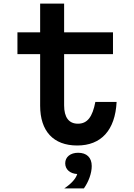

<svg xmlns="http://www.w3.org/2000/svg" viewBox="-20 -784 740 1057"><path d="M333 -764H201V-606H76V-486H201V-202C201 -62 274 17 405 17C537 17 614 -67 622 -223H505C489 -140 461 -103 409 -103C359 -103 333 -138 333 -204V-486H602V-606H333ZM334 253H442C468 216 485 170 485 130C485 83 457 57 410 57C368 57 339 80 339 115C339 149 366 172 405 174C399 197 374 227 334 253Z"/></svg>

Font: Martian Mono Std Md
Style: Regular
Weight: 500
Monospace: yes
Designer: Roman Shamin
Foundry: Evil Martians
Version: Version 1.000